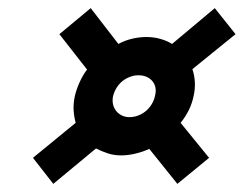

<svg xmlns="http://www.w3.org/2000/svg" viewBox="-20 -520 599 472"><path d="M453 -350 559 -436 508 -500 403 -412Q390 -420 374 -424.5Q358 -429 340 -429Q323 -429 305.5 -425Q288 -421 271 -412L203 -500L126 -436L194 -349Q184 -336 176 -318.5Q168 -301 164 -284Q160 -265 161 -249Q162 -233 166 -218L61 -132L111 -68L216 -155Q230 -148 245 -143Q260 -138 278 -138Q295 -138 313.5 -142.5Q332 -147 347 -154L416 -68L494 -132L424 -218Q436 -233 444 -249Q452 -265 456 -284Q460 -302 459 -318.5Q458 -335 453 -350ZM298 -232Q285 -232 274.5 -239Q264 -246 259.5 -258Q255 -270 258 -284Q262 -299 271 -310.5Q280 -322 293.5 -328.5Q307 -335 320 -335Q335 -335 345.5 -328.5Q356 -322 360.5 -310.5Q365 -299 361 -284Q358 -270 349 -258Q340 -246 326.5 -239Q313 -232 298 -232Z"/></svg>

Font: Advent Pro ExtraBold
Style: Italic
Weight: 800
Italic angle: -12°
Version: Version 3.000